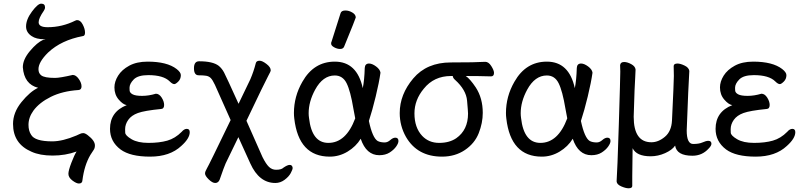

<svg xmlns="http://www.w3.org/2000/svg" viewBox="-20 -827 4367 1043"><path d="M408.7 169.9Q395 169.9 373.3 153.6Q351.6 137.2 351.6 117.2Q351.6 99.1 367.7 57.1Q383.8 15.1 396 -3.9Q335 18.1 265.9 18.1Q196.8 18.1 150.9 -2.9Q50.8 -45.9 50.8 -153.8Q50.8 -215.8 96.7 -272.5Q142.6 -329.1 187 -350.1Q110.8 -369.1 104 -461.9Q104 -503.9 142.8 -550Q181.6 -596.2 214.8 -610.8L226.6 -612.8Q226.6 -613.8 220.7 -613.8Q176.8 -613.8 151.9 -630.9Q121.6 -650.9 121.6 -683.1Q121.6 -721.2 153.6 -764.2Q185.5 -807.1 203.6 -807.1Q224.6 -807.1 224.6 -787.1Q224.6 -777.8 217.8 -768.1Q189.9 -728 189.9 -706.1Q189.9 -679.2 238.8 -679.2Q316.9 -679.2 388.7 -714.8Q395 -717.8 398.9 -717.8Q417 -717.8 429.4 -693.8Q441.9 -669.9 441.9 -649.9Q441.9 -631.8 429.7 -630.9Q313 -608.9 241.7 -542Q189 -490.2 189 -451.2Q189 -429.2 203.6 -418Q220.7 -403.8 278.8 -403.8Q305.7 -403.8 375 -419.9Q392.6 -419.9 407.7 -398.4Q422.9 -377 422.9 -357.9Q422.9 -338.9 405.8 -337.9Q318.8 -332 256.3 -301Q193.8 -270 161.6 -226.1Q134.8 -189 134.8 -148.9Q134.8 -116.2 148.9 -95.2Q168.9 -59.1 263.7 -59.1Q319.8 -59.1 395 -90.8Q398.9 -91.8 410.4 -97.9Q421.9 -104 431.9 -104Q441.9 -104 456.5 -92.8Q495.6 -63 495.6 -37.1Q495.6 -22.9 489.3 -13.4Q482.9 -3.9 470.7 15.1Q438 70.8 427.7 152.8Q426.8 169.9 408.7 169.9Z M795.4 23.9Q687.5 23.9 634.8 -15.1Q577.6 -58.1 577.6 -127Q577.6 -220.2 668.5 -255.9Q648.4 -258.8 625 -285.9Q601.6 -313 601.6 -352.1Q601.6 -383.8 621.6 -416Q641.6 -448.2 682.1 -470.2Q722.7 -492.2 781.7 -492.2Q887.7 -492.2 939.5 -452.1Q962.4 -434.1 962.4 -418.9Q962.4 -397.9 948.5 -384Q934.6 -370.1 926.8 -370.1Q916.5 -370.1 901.9 -384.8Q867.7 -418.9 785.6 -418.9Q729.5 -418.9 706.5 -395.5Q683.6 -372.1 683.6 -350.1Q683.6 -348.1 684.1 -335.7Q684.6 -323.2 700.2 -314.7Q715.8 -306.2 751.7 -306.2Q787.6 -306.2 826.7 -317.9Q844.7 -317.9 858.2 -296.9Q871.6 -275.9 871.6 -256.8Q871.6 -235.8 854.5 -234.9Q764.6 -226.1 729.2 -213.1Q693.8 -200.2 676.8 -176Q659.7 -151.9 659.7 -125Q659.7 -122.1 660.2 -106.4Q660.6 -90.8 694.6 -70.8Q728.5 -50.8 786.6 -50.8Q845.7 -50.8 888.7 -63Q931.6 -75.2 966.8 -110.8Q980.5 -127 994.6 -127Q1010.7 -127 1010.7 -108.9Q1010.7 -75.2 964.8 -34.2Q902.8 23.9 795.4 23.9Z M1475.6 167Q1387.7 167 1339.8 61L1274.9 -82L1205.6 61Q1197.8 78.1 1172.9 149.9Q1165.5 167 1148.9 167Q1133.8 167 1113.8 147.5Q1093.8 127.9 1093.8 115.2Q1093.8 105 1104.5 86.9Q1112.8 74.2 1232.9 -174.8L1147.5 -366.2Q1134.8 -393.1 1124.8 -403.1Q1114.7 -413.1 1099.6 -415.5Q1084.5 -418 1059.1 -418Q1033.7 -418 1033.7 -456.1Q1033.7 -494.1 1061.5 -494.1Q1136.7 -494.1 1168.5 -469.2Q1185.5 -455.1 1197 -433.6Q1208.5 -412.1 1275.9 -263.2L1339.8 -396Q1357.9 -438 1369.6 -483.9Q1372.6 -497.1 1390.6 -497.1Q1404.8 -497.1 1427.7 -479.5Q1450.7 -461.9 1450.7 -444.8Q1450.7 -439 1436.8 -414.1Q1422.9 -389.2 1318.8 -170.9L1405.8 25.9Q1424.8 64 1441.2 79.6Q1457.5 95.2 1479.5 95.2Q1508.8 95.2 1519.5 84Q1541.5 68.8 1553.7 68.8Q1567.9 68.8 1569.8 85Q1569.8 94.2 1559.3 113.5Q1548.8 132.8 1525.9 149.9Q1502.9 167 1475.6 167Z M1763.7 -50.8Q1859.9 -50.8 1909.7 -184.1L1899.9 -235.8Q1883.8 -333 1862.8 -375Q1841.8 -417 1798.8 -417Q1733.9 -417 1691.9 -339.8Q1656.7 -274.9 1656.7 -211.9Q1656.7 -199.2 1658.7 -186Q1673.8 -50.8 1763.7 -50.8ZM1771.5 23.9Q1602.5 23.9 1578.6 -183.1Q1576.7 -198.2 1576.7 -212.9Q1576.7 -303.2 1622.6 -382.8Q1684.6 -492.2 1798.8 -492.2Q1919.4 -492.2 1950.7 -348.1Q1959.5 -391.1 1961.4 -458Q1962.9 -481.9 1984.9 -481.9Q2001.5 -481.9 2022.9 -466.1Q2044.4 -450.2 2046.9 -432.1Q2039.6 -379.9 2021 -303Q2002.4 -226.1 1983.9 -169.9Q2003.4 -78.1 2031.7 -61Q2046.9 -53.2 2069.8 -53.2Q2085.4 -53.2 2100.1 -66.2Q2114.7 -79.1 2127.4 -79.1Q2144.5 -79.1 2144.5 -61Q2144.5 -48.8 2132.1 -31Q2119.6 -13.2 2096.7 1.5Q2073.7 16.1 2040.5 16.1Q1969.7 16.1 1939.5 -73.2Q1913.6 -30.8 1868.2 -3.4Q1822.8 23.9 1771.5 23.9ZM1827.6 -561Q1811.5 -561 1795.2 -570.1Q1778.8 -579.1 1778.8 -589.8Q1778.8 -598.1 1780.8 -600.1L1829.6 -753.9Q1833.5 -770 1856.4 -770Q1875.5 -770 1894 -759Q1912.6 -748 1912.6 -731.9Q1912.6 -728 1849.6 -574.2Q1844.7 -561 1827.6 -561Z M2458.5 -76.2Q2522.5 -121.1 2522.5 -210Q2522.5 -221.2 2517.3 -280Q2512.2 -338.9 2452.1 -393.1Q2440.4 -402.8 2439.5 -414.1H2430.2Q2337.4 -414.1 2282.2 -345.2Q2231.4 -284.2 2231.4 -210.9Q2231.4 -133.8 2273.4 -88.9Q2309.6 -50.8 2365.5 -50.8Q2421.4 -50.8 2458.5 -76.2ZM2381.3 23.9Q2247.6 23.9 2185.5 -83Q2151.4 -143.1 2151.4 -212.9Q2151.4 -314 2224.9 -400.9Q2298.3 -487.8 2429.2 -487.8Q2565.4 -487.8 2616.2 -491.2Q2634.3 -491.2 2648.9 -468Q2663.6 -444.8 2663.6 -431.2Q2663.6 -412.1 2647.5 -412.1Q2580.6 -414.1 2510.3 -414.1Q2533.2 -398.9 2564.5 -352.1Q2602.5 -293.9 2602.5 -213.9Q2602.5 -159.2 2580.6 -103.5Q2558.6 -47.9 2505.4 -12Q2452.1 23.9 2381.3 23.9Z M2915.5 -50.8Q3011.7 -50.8 3061.5 -184.1L3051.8 -235.8Q3035.6 -333 3014.6 -375Q2993.7 -417 2950.7 -417Q2885.7 -417 2843.8 -339.8Q2808.6 -274.9 2808.6 -211.9Q2808.6 -199.2 2810.5 -186Q2825.7 -50.8 2915.5 -50.8ZM2923.3 23.9Q2754.4 23.9 2730.5 -183.1Q2728.5 -198.2 2728.5 -212.9Q2728.5 -303.2 2774.4 -382.8Q2836.4 -492.2 2950.7 -492.2Q3071.3 -492.2 3102.5 -348.1Q3111.3 -391.1 3113.3 -458Q3114.7 -481.9 3136.7 -481.9Q3153.3 -481.9 3174.8 -466.1Q3196.3 -450.2 3198.7 -432.1Q3191.4 -379.9 3172.9 -303Q3154.3 -226.1 3135.7 -169.9Q3155.3 -78.1 3183.6 -61Q3198.7 -53.2 3221.7 -53.2Q3237.3 -53.2 3252 -66.2Q3266.6 -79.1 3279.3 -79.1Q3296.4 -79.1 3296.4 -61Q3296.4 -48.8 3283.9 -31Q3271.5 -13.2 3248.5 1.5Q3225.6 16.1 3192.4 16.1Q3121.6 16.1 3091.3 -73.2Q3065.4 -30.8 3020 -3.4Q2974.6 23.9 2923.3 23.9Z M3394.5 195.8Q3378.4 195.8 3354.5 185.3Q3330.6 174.8 3329.6 158.2Q3333.5 107.9 3341.6 -150.1Q3349.6 -408.2 3349.6 -438L3348.6 -473.1Q3350.6 -490.2 3370.6 -490.2Q3387.7 -490.2 3409.2 -478.5Q3430.7 -466.8 3432.6 -449.2Q3432.6 -433.1 3430.7 -407.2Q3427.7 -373 3422.4 -192.9Q3422.4 -54.2 3518.6 -54.2Q3556.6 -54.2 3592 -84Q3627.4 -113.8 3630.4 -171.9Q3640.6 -383.8 3640.6 -414.1L3639.6 -467.8Q3639.6 -481.9 3660.6 -481.9Q3675.8 -481.9 3698.7 -470.9Q3721.7 -460 3724.6 -441.9Q3719.7 -367.2 3710.4 -118.2Q3710.4 -44.9 3745.6 -44.9Q3777.8 -44.9 3796.6 -53.5Q3815.4 -62 3827.6 -62Q3844.7 -62 3844.7 -45.9Q3844.7 -35.2 3829.6 -20Q3794.4 19 3741.7 19Q3655.8 19 3647.5 -36.1Q3631.3 -12.2 3593 4.9Q3554.7 22 3514.6 22Q3437.5 22 3416.5 -22L3414.6 129.9V183.1Q3414.6 195.8 3394.5 195.8Z M4085 23.9Q3977.1 23.9 3924.3 -15.1Q3867.2 -58.1 3867.2 -127Q3867.2 -220.2 3958 -255.9Q3938 -258.8 3914.6 -285.9Q3891.1 -313 3891.1 -352.1Q3891.1 -383.8 3911.1 -416Q3931.2 -448.2 3971.7 -470.2Q4012.2 -492.2 4071.3 -492.2Q4177.2 -492.2 4229 -452.1Q4252 -434.1 4252 -418.9Q4252 -397.9 4238 -384Q4224.1 -370.1 4216.3 -370.1Q4206.1 -370.1 4191.4 -384.8Q4157.2 -418.9 4075.2 -418.9Q4019 -418.9 3996.1 -395.5Q3973.1 -372.1 3973.1 -350.1Q3973.1 -348.1 3973.6 -335.7Q3974.1 -323.2 3989.7 -314.7Q4005.4 -306.2 4041.3 -306.2Q4077.1 -306.2 4116.2 -317.9Q4134.3 -317.9 4147.7 -296.9Q4161.1 -275.9 4161.1 -256.8Q4161.1 -235.8 4144 -234.9Q4054.2 -226.1 4018.8 -213.1Q3983.4 -200.2 3966.3 -176Q3949.2 -151.9 3949.2 -125Q3949.2 -122.1 3949.7 -106.4Q3950.2 -90.8 3984.1 -70.8Q4018.1 -50.8 4076.2 -50.8Q4135.3 -50.8 4178.2 -63Q4221.2 -75.2 4256.3 -110.8Q4270 -127 4284.2 -127Q4300.3 -127 4300.3 -108.9Q4300.3 -75.2 4254.4 -34.2Q4192.4 23.9 4085 23.9Z"/></svg>

Font: LXGW WenKai GB Screen
Style: Regular
Weight: 400
Designer: LXGW / Fontworks Inc.
Foundry: LXGW / Fontworks Inc.
Version: Version 1.321;February 19, 2024;FontCreator 14.0.0.2901 64-b